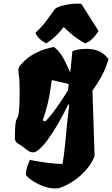

<svg xmlns="http://www.w3.org/2000/svg" viewBox="-20 -854 635 1088"><path d="M293.5 213.9Q257.8 213.9 222.2 200Q186.5 186 160.2 167.5Q133.8 148.9 126 135.7Q127.9 108.4 133.8 91.3Q139.6 74.2 149.4 51.8Q171.9 57.1 207 62.5Q242.2 67.9 277.3 71.5Q312.5 75.2 334 75.2Q342.8 27.3 348.6 -32.7Q354.5 -92.8 360.1 -152.3Q365.7 -211.9 372.1 -257.8L366.7 -262.2Q340.3 -207.5 310.3 -155.3Q280.3 -103 250.7 -62.7Q221.2 -22.5 195.8 -2.4Q180.7 8.8 167.5 9.3Q155.3 9.8 143.3 2.4Q131.3 -4.9 118.7 -15.1Q104 -27.8 84.2 -39.1Q64.5 -50.3 64.5 -68.4Q64.5 -117.2 66.4 -139.9Q68.4 -162.6 71.3 -171.1Q74.2 -179.7 77.9 -185.3Q81.5 -190.9 84.5 -204.1Q87.4 -217.3 89.4 -248.8Q91.3 -280.3 91.3 -342.3Q91.3 -369.6 90.1 -392.3Q88.9 -415 85.9 -437Q85 -443.8 84.5 -450.2Q84 -456.5 84 -457Q84 -465.3 86.9 -472.2Q89.8 -479 100.1 -490.2Q134.8 -528.8 174.1 -549.3Q213.4 -569.8 244.6 -578.1Q275.9 -586.4 286.1 -587.9Q320.8 -560.5 341.1 -520.8Q361.3 -481 377.9 -443.4Q383.3 -486.8 386 -519.3Q388.7 -551.8 390.1 -563.5Q398.9 -568.8 421.9 -573Q444.8 -577.1 471.7 -577.1Q554.7 -577.1 594.7 -518.1L594.2 -517.6H594.7Q588.4 -497.6 580.3 -475.3Q572.3 -453.1 555.2 -421.1Q538.1 -389.2 503.9 -339.8L516.1 30.3Q500.5 70.8 469.5 106.9Q438.5 143.1 398.2 170.4Q357.9 197.8 314 212.4Q304.7 213.9 293.5 213.9ZM235.4 -165.5Q250.5 -178.7 269 -202.1Q287.6 -225.6 306.2 -252Q324.7 -278.3 339.8 -301.8Q355 -325.2 363.3 -338.9Q366.2 -352.5 366.5 -353.3Q366.7 -354 366.9 -356.4Q367.2 -358.9 369.6 -377.9Q342.3 -385.3 318.6 -390.1Q294.9 -395 273.4 -400.4L266.1 -348.1Q259.8 -302.2 248.5 -259Q237.3 -215.8 222.2 -172.4ZM243.2 -608.4Q197.3 -629.9 180.7 -668Q216.8 -701.2 242.2 -735.6Q267.6 -770 292.5 -804.2Q305.2 -814.5 332.8 -821.8Q360.4 -829.1 390.6 -832.3Q420.9 -835.4 441.4 -831.5L538.1 -679.2Q532.7 -668.5 520.8 -653.3Q508.8 -638.2 493.4 -625.5Q478 -612.8 460.9 -608.4Q426.8 -628.4 400.6 -648.2Q374.5 -668 341.3 -700.7Q315.4 -668.9 294.7 -648.9Q273.9 -628.9 243.2 -608.4Z"/></svg>

Font: Fruktur
Style: Italic
Weight: 400
Italic angle: -8°
Designer: Viktoriya Grabowska, Eben Sorkin
Foundry: Viktoriya Grabowska
Version: Version 1.008; ttfautohint (v1.8.4.7-5d5b)